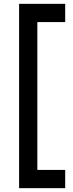

<svg xmlns="http://www.w3.org/2000/svg" viewBox="-20 -800 381 1000"><path d="M79.5 180V-780H319.5V-685H174.5V85H319.5V180Z"/></svg>

Font: Mohave Light Medium
Style: Regular
Weight: 500
Version: Version 2.003